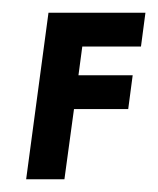

<svg xmlns="http://www.w3.org/2000/svg" viewBox="-20 -281 248 301"><path d="M208 -261H56L21 0H81L96 -110H181L188 -163H103L109 -208H201Z"/></svg>

Font: Hussar Tani
Style: DwaKurs
Weight: 700
Foundry: Cannot Into Space Fonts
Version: Version 0.92